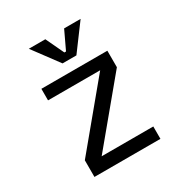

<svg xmlns="http://www.w3.org/2000/svg" viewBox="-176 -882 952 1008"><g transform="rotate(-30 300.0 -377.5)"><path d="M105 -101 411 -470H95V-540H495V-440L192 -75H505V0H105ZM143 -755H243L295 -645H305L357 -755H457L342 -600H258Z"/></g></svg>

Font: Sligoil Micro
Style: Regular
Weight: 400
Designer: Ariel Martín Pérez
Foundry: Igor Stepanchenko
Version: Version 1.001